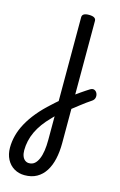

<svg xmlns="http://www.w3.org/2000/svg" viewBox="-248 -576 724 1157"><g transform="rotate(15 114.0 2.0)"><path d="M164 -2Q180 -15 196 -27Q212 -39 227.5 -49.5Q243 -60 255.5 -68.5Q268 -77 278 -83Q293 -92 304.5 -87Q316 -82 321.5 -69.5Q327 -57 324 -43Q321 -29 307 -20Q293 -11 276 1.5Q259 14 241 28Q223 42 204.5 56.5Q186 71 168 84ZM30 519Q-6 519 -35 502Q-64 485 -80.5 453.5Q-97 422 -97 381Q-97 343 -87 304.5Q-77 266 -55.5 226.5Q-34 187 -1 147Q32 107 77 67Q86 58 95.5 50Q105 42 114 34V-489Q114 -502 124.5 -508.5Q135 -515 156 -515Q178 -515 189 -508.5Q200 -502 200 -489V274Q200 327 190 372Q180 417 159 450Q138 483 106 501Q74 519 30 519ZM37 442Q58 442 72 430Q86 418 95.5 396Q105 374 109.5 344Q114 314 114 277V129Q109 134 104.5 139Q100 144 95 149Q70 174 50 201.5Q30 229 16.5 257.5Q3 286 -3.5 315.5Q-10 345 -10 374Q-10 395 -4 410.5Q2 426 13 434Q24 442 37 442Z"/></g></svg>

Font: Playwrite PE
Style: Regular
Weight: 400
Designer: Veronika Burian, José Scaglione
Foundry: TypeTogether
Version: Version 1.002